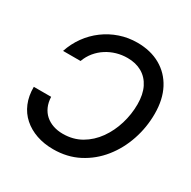

<svg xmlns="http://www.w3.org/2000/svg" viewBox="-165 -898 1063 1068"><g transform="rotate(30 366.0 -364.0)"><path d="M420.9 -737.8Q505.9 -737.8 568.8 -702.1Q631.8 -666.5 666.5 -600.6Q701.2 -534.7 701.2 -442.4Q701.2 -355.5 673.8 -274.2Q646.5 -192.9 595.2 -128.9Q543.9 -64.9 471.7 -27.3Q399.4 10.3 309.6 10.3Q251 10.3 202.1 -6.6Q153.3 -23.4 117.4 -55.2Q81.5 -86.9 62.3 -132.8Q43 -178.7 43.5 -236.8H154.8Q156.2 -201.7 168.2 -174.6Q180.2 -147.5 201.2 -128.9Q222.2 -110.4 250.7 -100.6Q279.3 -90.8 313 -90.8Q378.9 -90.8 430.7 -120.8Q482.4 -150.9 518.3 -201.4Q554.2 -252 573 -314.2Q591.8 -376.5 591.8 -440.4Q591.8 -504.4 569.8 -548.1Q547.9 -591.8 508.3 -614.3Q468.8 -636.7 416 -636.7Q379.9 -636.7 346.2 -627Q312.5 -617.2 283.4 -598.6Q254.4 -580.1 231.9 -553Q209.5 -525.9 196.8 -491.2H84.5Q102.5 -545.4 135 -590.6Q167.5 -635.7 211.9 -668.7Q256.3 -701.7 309.3 -719.7Q362.3 -737.8 420.9 -737.8Z"/></g></svg>

Font: Inter 17pt Medium
Style: Italic
Weight: 500
Italic angle: -9.3988°
Version: Version 4.001;git-66647c0bb